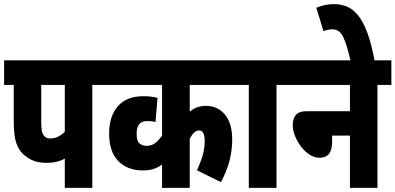

<svg xmlns="http://www.w3.org/2000/svg" viewBox="-20 -916 1928 936"><path d="M430 -502V0H296V-143Q259 -122 209 -122Q162 -122 132 -137.5Q102 -153 83 -175Q65 -197 56 -230.5Q47 -264 47 -328V-502H0V-622H498V-502ZM296 -502H181V-326Q181 -295 183.5 -280Q186 -265 194 -255Q204 -241 226 -241Q264 -241 296 -274Z M1149 -502H905V-372Q939 -400 984 -400Q1041 -400 1076.5 -357.5Q1112 -315 1112 -235Q1112 -186 1099.5 -135Q1087 -84 1057 -28L940 -86Q956 -119 967 -155.5Q978 -192 978 -228Q978 -280 950 -280Q926 -280 905 -240V0H770V-114Q750 -99 727.5 -92Q705 -85 676 -85Q603 -85 557.5 -130Q512 -175 512 -266Q512 -349 554.5 -398Q597 -447 679 -447Q699 -447 715 -445Q731 -443 748 -439L738 -321Q721 -326 698 -326Q646 -326 646 -265Q646 -228 660.5 -216.5Q675 -205 695 -205Q719 -205 737 -219Q755 -233 770 -255V-502H486V-622H1149Z M1328 -502V0H1193V-502H1137V-622H1396V-502Z M1384 -622H1888V-502H1820V0H1686V-255H1599V-223Q1599 -147 1538 -147Q1513 -147 1489.5 -162Q1466 -177 1447.5 -201.5Q1429 -226 1418 -253.5Q1407 -281 1407 -306Q1407 -336 1421.5 -355Q1436 -374 1479 -374H1686V-502H1384Z M1690 -615Q1671 -699 1653 -736Q1635 -773 1602 -773Q1578 -773 1557 -764L1522 -878Q1564 -896 1608 -896Q1641 -896 1670 -884.5Q1699 -873 1724.5 -842.5Q1750 -812 1770.5 -757Q1791 -702 1807 -615Z"/></svg>

Font: Noto Sans ExtraCondensed ExtraBold
Style: Regular
Weight: 800
Width: 2
Designer: Monotype Design Team
Foundry: Monotype Imaging Inc.
Version: Version 2.013; ttfautohint (v1.8.4.7-5d5b)